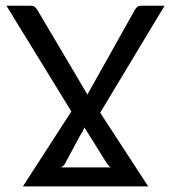

<svg xmlns="http://www.w3.org/2000/svg" viewBox="-20 -662 607 682"><path d="M233.4 -266.1 2.9 -641.6H88.9Q98.6 -641.6 103 -637.9Q107.4 -634.3 112.3 -627.4L290.5 -326.2L459.5 -627.9Q463.4 -634.3 468 -637.9Q472.7 -641.6 479.5 -641.6H564.5L335.9 -261.7L506.3 0H61.5ZM279.8 -209.5Q273.4 -192.9 264.6 -180.7L209.5 -78.1Q205.6 -72.3 196.8 -67.4H373.5Q369.6 -69.8 366.2 -73.5Q362.8 -77.1 359.9 -81.1Z"/></svg>

Font: Carlito
Style: Regular
Weight: 400
Designer: Lukasz Dziedzic
Foundry: tyPoland Lukasz Dziedzic
Version: Version 1.104